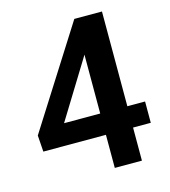

<svg xmlns="http://www.w3.org/2000/svg" viewBox="-107 -797 785 884"><g transform="rotate(-15 285.5 -355.5)"><path d="M544.9 -259.3V-157.7H460.4V0H331.1V-157.7H32.7L27.3 -235.8L328.6 -710.9H460.4V-259.3ZM158.7 -259.3H331.1V-540L320.3 -522Z"/></g></svg>

Font: Vazirmatn RD UI SemiBold
Style: Regular
Weight: 600
Designer: Saber Rastikerdar
Foundry: Saber Rastikerdar
Version: Version 33.003